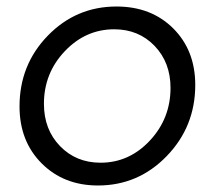

<svg xmlns="http://www.w3.org/2000/svg" viewBox="-20 -558 660 590"><path d="M281 12Q176 12 108 -56Q40 -124 40 -231Q40 -359 127 -448.5Q214 -538 338 -538Q445 -538 512.5 -470.5Q580 -403 580 -297Q580 -169 492.5 -78.5Q405 12 281 12ZM289 -58Q377 -58 440.5 -126Q504 -194 504 -288Q504 -366 455 -417Q406 -468 331 -468Q243 -468 179 -400.5Q115 -333 115 -239Q115 -160 164.5 -109Q214 -58 289 -58Z"/></svg>

Font: Plus Jakarta Display Light
Style: Italic
Weight: 300
Italic angle: -12°
Designer: Gumpita Rahayu
Foundry: Tokotype Studio
Version: Version 1.000;hotconv 1.0.109;makeotfexe 2.5.65596